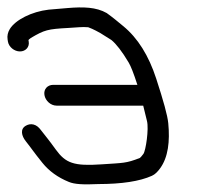

<svg xmlns="http://www.w3.org/2000/svg" viewBox="-20 -486 541 508"><path d="M358.9 -206.5C362 -194.1 365.1 -180.9 368.9 -165.8C374.2 -144.6 365.8 -87.7 359.4 -78.8C354.9 -72.6 351.4 -69 350.1 -68.1C313.4 -53.6 306 -55.1 249.3 -51.2C175 -46 153.6 -54.5 127.6 -90.3C117.6 -104 110.6 -113.5 106 -119.2L87.6 -142.6C83.1 -148.5 77.1 -154.5 68.5 -156.6C60.7 -158.5 53.8 -156.5 48.4 -153.4C32.5 -144.5 37.2 -126.2 48.1 -112.5C66.3 -89.5 66.1 -87.6 92.4 -54.9C109.8 -33.3 133.2 -16.5 161.6 -4.9C177 1.8 200.9 2.8 240.6 1C302 0.9 349.7 -6.3 382 -20.9C390.2 -24.6 396.9 -31.4 403.6 -40.6C425 -69.8 429.8 -111.9 425.2 -160C423.2 -180.7 412.5 -219.2 393.2 -278.3C373.6 -338.5 344.8 -385.3 305.7 -417.2L285.5 -433.8C277.9 -440 270.1 -445.9 262.3 -451.5C234.6 -467.3 200.6 -468.2 158.7 -464.7L108.4 -460.4C64.1 -455.3 20.7 -433.5 5.9 -409.1C0.8 -400.7 -1.5 -391.3 0.1 -381.5L1 -375.8C3.4 -361.7 17.8 -349.9 32.8 -349.9C47.9 -349.9 58.4 -361.7 56 -375.8L55.3 -380C55.9 -380.8 57 -382.3 61.5 -385.5C97.8 -406.9 105.9 -409.1 161.4 -412.1C184 -413.2 196.5 -415.4 213.4 -413.9C215.4 -413.4 228.1 -408.4 245.5 -398.5L274.8 -380.1C287.1 -370.1 302.8 -350.3 320.4 -320.6C326.1 -311 333.2 -293.4 343.5 -261.5H120.6C106.1 -261.5 94.9 -250.3 97.6 -234.5C100.1 -219.6 114.1 -206.5 129.7 -206.5Z"/></svg>

Font: MewTooHand
Style: BdWideLta
Weight: 400
Designer: Mew Too, Robert Jablonski
Version: Version 0.77